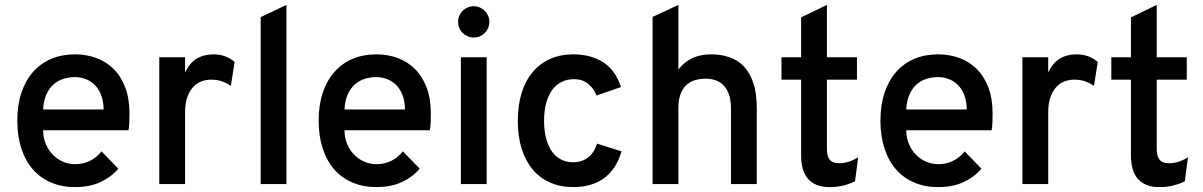

<svg xmlns="http://www.w3.org/2000/svg" viewBox="-20 -742 4849 774"><path d="M282.2 12.2Q229 12.2 186 -6.1Q143.1 -24.4 112.8 -58.8Q82.5 -93.3 66.2 -143.1Q49.8 -192.9 49.8 -255.9Q49.8 -318.8 66.4 -368.4Q83 -418 113.5 -452.4Q144 -486.8 186.8 -504.9Q229.5 -522.9 282.2 -522.9Q327.6 -522.9 367.4 -508.5Q407.2 -494.1 437.3 -464.6Q467.3 -435.1 484.6 -390.1Q502 -345.2 502 -284.2Q502 -267.6 501.2 -249Q500.5 -230.5 498 -216.8H153.8Q154.3 -185.1 165.3 -159.9Q176.3 -134.8 194.3 -116.9Q212.4 -99.1 235.4 -89.6Q258.3 -80.1 283.2 -80.1Q314.9 -80.1 342 -93.3Q369.1 -106.4 389.2 -131.8L457 -62Q429.2 -28.8 385.7 -8.3Q342.3 12.2 282.2 12.2ZM282.2 -431.2Q257.8 -431.2 235.4 -424.1Q212.9 -417 195.6 -401.6Q178.2 -386.2 167 -361.3Q155.8 -336.4 153.8 -300.8H397.9Q397 -336.4 386.7 -361.3Q376.5 -386.2 359.9 -401.6Q343.3 -417 323 -424.1Q302.7 -431.2 282.2 -431.2Z M622.1 0V-511.2H726.1V-449.2Q744.1 -488.3 772.9 -505.6Q801.8 -522.9 839.8 -522.9Q890.6 -522.9 925.8 -492.2L910.6 -396Q896.5 -405.8 877.2 -413.3Q857.9 -420.9 830.1 -420.9Q812.5 -420.9 794.2 -414.8Q775.9 -408.7 760.7 -393.3Q745.6 -377.9 735.8 -352.3Q726.1 -326.7 726.1 -287.1V0Z M1030.8 0V-672.9L1134.8 -722.2V0Z M1497.1 12.2Q1443.8 12.2 1400.9 -6.1Q1357.9 -24.4 1327.6 -58.8Q1297.4 -93.3 1281 -143.1Q1264.6 -192.9 1264.6 -255.9Q1264.6 -318.8 1281.2 -368.4Q1297.9 -418 1328.4 -452.4Q1358.9 -486.8 1401.6 -504.9Q1444.3 -522.9 1497.1 -522.9Q1542.5 -522.9 1582.3 -508.5Q1622.1 -494.1 1652.1 -464.6Q1682.1 -435.1 1699.5 -390.1Q1716.8 -345.2 1716.8 -284.2Q1716.8 -267.6 1716.1 -249Q1715.3 -230.5 1712.9 -216.8H1368.7Q1369.1 -185.1 1380.1 -159.9Q1391.1 -134.8 1409.2 -116.9Q1427.2 -99.1 1450.2 -89.6Q1473.1 -80.1 1498 -80.1Q1529.8 -80.1 1556.9 -93.3Q1584 -106.4 1604 -131.8L1671.9 -62Q1644 -28.8 1600.6 -8.3Q1557.1 12.2 1497.1 12.2ZM1497.1 -431.2Q1472.7 -431.2 1450.2 -424.1Q1427.7 -417 1410.4 -401.6Q1393.1 -386.2 1381.8 -361.3Q1370.6 -336.4 1368.7 -300.8H1612.8Q1611.8 -336.4 1601.6 -361.3Q1591.3 -386.2 1574.7 -401.6Q1558.1 -417 1537.8 -424.1Q1517.6 -431.2 1497.1 -431.2Z M1837.9 0V-511.2H1941.9V0ZM1889.6 -590.8Q1876.5 -590.8 1865 -595.7Q1853.5 -600.6 1845 -609.1Q1836.4 -617.7 1831.5 -629.2Q1826.7 -640.6 1826.7 -653.8Q1826.7 -667 1831.5 -678.5Q1836.4 -689.9 1845 -698.5Q1853.5 -707 1865 -711.9Q1876.5 -716.8 1889.6 -716.8Q1902.8 -716.8 1914.3 -711.9Q1925.8 -707 1934.3 -698.5Q1942.9 -689.9 1947.8 -678.5Q1952.6 -667 1952.6 -653.8Q1952.6 -640.6 1947.8 -629.2Q1942.9 -617.7 1934.3 -609.1Q1925.8 -600.6 1914.3 -595.7Q1902.8 -590.8 1889.6 -590.8Z M2290.5 12.2Q2239.3 12.2 2198 -5.9Q2156.7 -23.9 2127.7 -58.3Q2098.6 -92.8 2083 -142.3Q2067.4 -191.9 2067.4 -254.9Q2067.4 -317.9 2083 -367.7Q2098.6 -417.5 2127.7 -451.9Q2156.7 -486.3 2198 -504.6Q2239.3 -522.9 2290.5 -522.9Q2361.8 -522.9 2411.4 -491.2Q2460.9 -459.5 2483.4 -391.1L2384.8 -356.9Q2373.5 -386.2 2350.6 -404.5Q2327.6 -422.9 2294.4 -422.9Q2265.1 -422.9 2242.7 -411.1Q2220.2 -399.4 2204.8 -377.7Q2189.5 -356 2181.4 -325Q2173.3 -293.9 2173.3 -254.9Q2173.3 -215.8 2181.4 -184.8Q2189.5 -153.8 2204.3 -132.3Q2219.2 -110.8 2241 -99.4Q2262.7 -87.9 2290.5 -87.9Q2325.7 -87.9 2350.8 -107.4Q2376 -127 2386.7 -163.1L2485.4 -131.8Q2464.8 -60.5 2415.8 -24.2Q2366.7 12.2 2290.5 12.2Z M2926.8 0V-305.2Q2926.8 -337.4 2918.9 -360.1Q2911.1 -382.8 2897.5 -397.2Q2883.8 -411.6 2865.2 -418.2Q2846.7 -424.8 2824.7 -424.8Q2801.3 -424.8 2781.2 -418.7Q2761.2 -412.6 2746.6 -398.9Q2731.9 -385.3 2723.4 -362.5Q2714.8 -339.8 2714.8 -307.1V0H2610.8V-673.8L2714.8 -722.2V-461.9Q2739.7 -493.7 2772 -508.3Q2804.2 -522.9 2846.7 -522.9Q2886.7 -522.9 2920.4 -511.5Q2954.1 -500 2978.8 -474.1Q3003.4 -448.2 3017.1 -406.7Q3030.8 -365.2 3030.8 -305.2V0Z M3323.7 12.2Q3293.5 12.2 3271.7 3.2Q3250 -5.9 3236.1 -22.5Q3222.2 -39.1 3215.8 -62.7Q3209.5 -86.4 3209.5 -115.2V-420.9H3130.4V-511.2H3209.5V-671.9L3313.5 -722.2V-511.2H3434.6V-420.9H3313.5V-142.1Q3313.5 -129.4 3315.7 -118.7Q3317.9 -107.9 3323.5 -100.1Q3329.1 -92.3 3338.9 -88.1Q3348.6 -84 3363.8 -84Q3400.9 -84 3439.5 -107.9L3426.8 -11.2Q3405.3 -0.5 3379.9 5.9Q3354.5 12.2 3323.7 12.2Z M3761.7 12.2Q3708.5 12.2 3665.5 -6.1Q3622.6 -24.4 3592.3 -58.8Q3562 -93.3 3545.7 -143.1Q3529.3 -192.9 3529.3 -255.9Q3529.3 -318.8 3545.9 -368.4Q3562.5 -418 3593 -452.4Q3623.5 -486.8 3666.3 -504.9Q3709 -522.9 3761.7 -522.9Q3807.1 -522.9 3846.9 -508.5Q3886.7 -494.1 3916.7 -464.6Q3946.8 -435.1 3964.1 -390.1Q3981.4 -345.2 3981.4 -284.2Q3981.4 -267.6 3980.7 -249Q3980 -230.5 3977.5 -216.8H3633.3Q3633.8 -185.1 3644.8 -159.9Q3655.8 -134.8 3673.8 -116.9Q3691.9 -99.1 3714.8 -89.6Q3737.8 -80.1 3762.7 -80.1Q3794.4 -80.1 3821.5 -93.3Q3848.6 -106.4 3868.7 -131.8L3936.5 -62Q3908.7 -28.8 3865.2 -8.3Q3821.8 12.2 3761.7 12.2ZM3761.7 -431.2Q3737.3 -431.2 3714.8 -424.1Q3692.4 -417 3675 -401.6Q3657.7 -386.2 3646.5 -361.3Q3635.3 -336.4 3633.3 -300.8H3877.4Q3876.5 -336.4 3866.2 -361.3Q3856 -386.2 3839.4 -401.6Q3822.8 -417 3802.5 -424.1Q3782.2 -431.2 3761.7 -431.2Z M4101.6 0V-511.2H4205.6V-449.2Q4223.6 -488.3 4252.4 -505.6Q4281.2 -522.9 4319.3 -522.9Q4370.1 -522.9 4405.3 -492.2L4390.1 -396Q4376 -405.8 4356.7 -413.3Q4337.4 -420.9 4309.6 -420.9Q4292 -420.9 4273.7 -414.8Q4255.4 -408.7 4240.2 -393.3Q4225.1 -377.9 4215.3 -352.3Q4205.6 -326.7 4205.6 -287.1V0Z M4653.3 12.2Q4623 12.2 4601.3 3.2Q4579.6 -5.9 4565.7 -22.5Q4551.8 -39.1 4545.4 -62.7Q4539.1 -86.4 4539.1 -115.2V-420.9H4460V-511.2H4539.1V-671.9L4643.1 -722.2V-511.2H4764.2V-420.9H4643.1V-142.1Q4643.1 -129.4 4645.3 -118.7Q4647.5 -107.9 4653.1 -100.1Q4658.7 -92.3 4668.5 -88.1Q4678.2 -84 4693.4 -84Q4730.5 -84 4769 -107.9L4756.3 -11.2Q4734.9 -0.5 4709.5 5.9Q4684.1 12.2 4653.3 12.2Z"/></svg>

Font: Overpass
Style: Regular
Weight: 400
Designer: Delve Withrington
Foundry: Delve Fonts
Version: Version 1.001